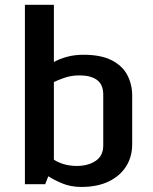

<svg xmlns="http://www.w3.org/2000/svg" viewBox="-20 -758 628 790"><path d="M314.9 11.2Q271 11.2 236.6 -3.2Q202.1 -17.6 178.7 -32.7L166 0H82.5V-738.3H201.7V-502.9Q225.6 -516.1 256.3 -524.4Q287.1 -532.7 323.2 -532.7Q395.5 -532.7 439.7 -510Q483.9 -487.3 503.9 -449Q523.9 -410.6 523.9 -364.7V-164.6Q523.9 -112.8 498.8 -73.2Q473.6 -33.7 427 -11.2Q380.4 11.2 314.9 11.2ZM295.9 -75.2Q342.8 -75.2 373.8 -96.2Q404.8 -117.2 404.8 -159.2V-368.7Q404.8 -410.2 379.2 -429Q353.5 -447.8 307.1 -447.8Q272.5 -447.8 243.9 -437.5Q215.3 -427.2 201.7 -420.4V-101.1Q218.3 -89.8 242.7 -82.5Q267.1 -75.2 295.9 -75.2Z"/></svg>

Font: Monda SemiBold
Style: Regular
Weight: 600
Designer: Vernon Adams
Foundry: Vernon Adams
Version: Version 2.200